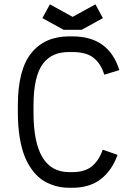

<svg xmlns="http://www.w3.org/2000/svg" viewBox="-20 -866 640 898"><path d="M319.3 12.2H303.2Q280.8 12.2 259.8 8.5Q238.8 4.9 214.1 -5.1Q189.5 -15.1 168.5 -31.2Q147.5 -47.4 127.7 -75Q107.9 -102.5 94 -138.2Q80.1 -173.8 71.8 -225.6Q63.5 -277.3 63.5 -339.8V-372.6Q63.5 -540 126.5 -617.9Q189.5 -695.8 302.7 -695.8H319.3Q489.3 -695.8 538.1 -538.1L467.8 -516.6Q452.1 -567.9 418.2 -595.2Q384.3 -622.6 319.3 -622.6H302.7Q263.7 -622.6 234.4 -610.4Q205.1 -598.1 182.6 -570.1Q160.2 -542 148.4 -492.4Q136.7 -442.9 136.7 -372.6V-339.8Q136.7 -61 303.2 -61H319.3Q376.5 -61 409.7 -88.1Q442.9 -115.2 460.4 -166L529.8 -141.6Q503.4 -67.9 450.9 -27.8Q398.4 12.2 319.3 12.2ZM319.8 -787.1 426.3 -845.7 461.4 -781.2 361.8 -726.6H277.8L178.2 -781.2L213.4 -845.7Z"/></svg>

Font: Anka/Coder
Style: Regular
Weight: 400
Monospace: yes
Version: Version 001.100